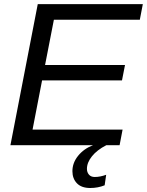

<svg xmlns="http://www.w3.org/2000/svg" viewBox="-20 -708 716 936"><path d="M30.8 0 164.1 -688H676.3L661.6 -611.8H242.7L199.7 -391.1H589.4L574.7 -315.9H185.1L138.7 -76.2H577.6L563 0ZM419.9 208.5Q377 208.5 355 185.5Q333 162.6 333 126.5Q333 85.9 360.8 51.5Q388.7 17.1 433.1 0H498Q452.6 23.4 428.2 54Q403.8 84.5 403.8 115.2Q403.8 131.8 413.6 143.3Q423.3 154.8 441.9 154.8Q468.3 154.8 497.6 144L490.2 195.3Q457.5 208.5 419.9 208.5Z"/></svg>

Font: Liberation Sans
Style: Italic
Weight: 400
Italic angle: -12°
Designer: Steve Matteson
Foundry: Ascender Corporation
Version: Version 2.1.5